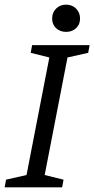

<svg xmlns="http://www.w3.org/2000/svg" viewBox="-28 -805 405 825"><path d="M-8 0 -2 -33 86 -53 184 -558 104 -578 110 -611H357L351 -578L262 -558L164 -53L245 -33L239 0ZM256 -668Q230 -668 213 -684Q196 -700 196 -725Q196 -751 213 -768Q230 -785 256 -785Q282 -785 299 -768Q316 -751 316 -725Q316 -700 299 -684Q282 -668 256 -668Z"/></svg>

Font: Manuale
Style: Italic
Weight: 400
Italic angle: -11°
Designer: Eduardo Tunni / Pablo Cosgaya
Foundry: Eduardo Tunni / Pablo Cosgaya
Version: Version 1.002